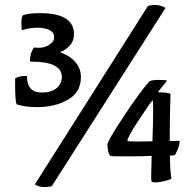

<svg xmlns="http://www.w3.org/2000/svg" viewBox="-20 -718 786 776"><path d="M667 -89Q667 -24 673 2Q673 7 649 13Q625 19 608 19L594 18Q591 15 591 -4.5Q591 -24 593 -88Q551 -86 490.5 -86Q430 -86 426 -88Q416 -98 414 -133Q414 -148 480 -247.5Q546 -347 581 -386Q586 -395 620 -395Q654 -395 654 -392Q654 -389 636.5 -368.5Q619 -348 619 -345Q669 -344 669 -337Q666 -239 666 -148Q694 -148 700 -149Q706 -150 706 -147Q706 -132 698 -113.5Q690 -95 686 -91ZM121 27 578 -694Q591 -698 604 -698Q629 -698 649 -686L189 35Q173 38 160 38Q136 38 121 27ZM69 -596Q67 -597 66.5 -624Q66 -651 74 -657Q100 -665 141 -665Q279 -665 279 -580Q279 -552 261.5 -533.5Q244 -515 225 -508L224 -506Q277 -488 298 -447Q307 -429 307 -407Q307 -345 254.5 -315Q202 -285 131 -285Q81 -285 48 -296Q41 -303 41 -382V-400Q42 -403 54.5 -407Q67 -411 78 -411Q89 -411 89 -410Q89 -344 148 -344Q189 -344 209.5 -362.5Q230 -381 230 -407Q230 -469 106 -469Q101 -469 101 -471Q101 -494 108.5 -510Q116 -526 117 -526Q124 -525 140.5 -525Q157 -525 174 -534Q199 -548 199 -567.5Q199 -587 180 -596.5Q161 -606 131 -606Q101 -606 69 -596ZM536 -146 596 -147Q599 -221 599 -267Q599 -313 597 -313Q587 -303 541 -233Q495 -163 495 -149Q495 -146 536 -146Z"/></svg>

Font: Bubblegum Sans
Style: Regular
Weight: 400
Designer: Angel Koziupa and Alejandro Paul
Foundry: Angel Koziupa and Alejandro Paul
Version: Version 1.001